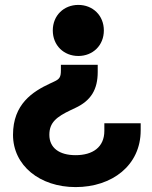

<svg xmlns="http://www.w3.org/2000/svg" viewBox="-20 -539 618 782"><path d="M299 -519C240 -519 195 -476 195 -415C195 -354 240 -311 299 -311C358 -311 403 -354 403 -415C403 -476 358 -519 299 -519ZM288 223C436 223 553 135 553 -8V-37H405V-6C405 61 357 93 288 93C221 93 181 63 181 10C181 -40 210 -63 269 -91L286 -99C351 -129 378 -175 378 -246V-275H228V-252C228 -226 223 -217 201 -207L184 -199C113 -166 33 -115 33 10C33 135 142 223 288 223Z"/></svg>

Font: Kalas SG
Style: Bold
Weight: 700
Designer: Kalas
Foundry: Kalas
Version: Version 2.000;FEAKit 1.0